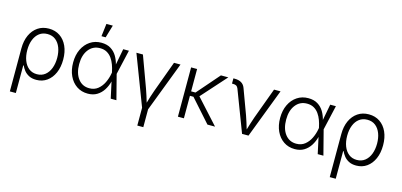

<svg xmlns="http://www.w3.org/2000/svg" viewBox="-79 -1305 4303 2054"><g transform="rotate(15 2072.5 -278.5)"><path d="M83.5 204.1V-272Q83.5 -356.4 112.3 -419.4Q141.1 -482.4 193.1 -517.8Q245.1 -553.2 315.4 -553.2Q385.7 -553.2 437.7 -518.1Q489.7 -482.9 518.3 -419.7Q546.9 -356.4 546.9 -272Q546.9 -187.5 518.8 -123.8Q490.7 -60.1 440.4 -24.2Q390.1 11.7 323.2 11.7Q273.9 11.7 240.5 -6.1Q207 -23.9 186.5 -50.3Q166 -76.7 155.3 -102.1H149.9V204.1ZM314 -48.3Q367.2 -48.3 404.3 -77.9Q441.4 -107.4 460.7 -158.2Q480 -209 480 -272.5Q480 -334.5 461.2 -384.5Q442.4 -434.6 405.8 -463.9Q369.1 -493.2 314.9 -493.2Q262.7 -493.2 225.6 -465.1Q188.5 -437 168.7 -387.2Q148.9 -337.4 148.9 -272.5Q148.9 -207.5 168.5 -157Q188 -106.4 224.9 -77.4Q261.7 -48.3 314 -48.3Z M893.1 11.7Q822.8 11.7 769.5 -24.4Q716.3 -60.5 686.8 -124.3Q657.2 -188 657.2 -271Q657.2 -354 687.7 -417.5Q718.3 -481 772 -516.8Q825.7 -552.7 895.5 -552.7Q958 -552.7 1000.2 -526.6Q1042.5 -500.5 1067.6 -458.3Q1092.8 -416 1104.5 -367.7L1138.2 -545.9H1201.2L1138.7 -272.9L1209 0H1146L1106.9 -180.2Q1093.3 -127.9 1065.9 -84.5Q1038.6 -41 995.8 -14.6Q953.1 11.7 893.1 11.7ZM1086.4 -273.9 1084 -283.7Q1076.7 -320.3 1063.2 -357.2Q1049.8 -394 1028.1 -424.8Q1006.3 -455.6 974.4 -474.1Q942.4 -492.7 897.5 -492.7Q818.8 -492.7 771.5 -432.1Q724.1 -371.6 724.1 -270.5Q724.1 -169.4 770.3 -108.9Q816.4 -48.3 894 -48.3Q950.2 -48.3 989 -79.3Q1027.8 -110.4 1051.3 -158.9Q1074.7 -207.5 1084 -260.3ZM877.4 -620.1 894.5 -760.7H965.3L923.8 -620.1Z M1495.1 204.1V6.8L1284.2 -545.9H1356.4L1482.4 -202.6Q1496.1 -166.5 1506.8 -130.1Q1517.6 -93.8 1528.8 -58.1Q1539.6 -93.8 1550.3 -130.1Q1561 -166.5 1574.7 -202.6L1700.7 -545.9H1772.5L1561.5 6.8V204.1Z M1956.5 -545.9V-298.3H2004.9L2220.2 -545.9H2302.2L2055.7 -270.5L2301.3 0H2217.3L1995.6 -249H1956.5V0H1890.1V-545.9Z M2600.6 0 2426.8 -456.1Q2418.9 -476.1 2405.8 -483.9Q2392.6 -491.7 2369.6 -491.7H2357.4V-549.8H2371.1Q2462.4 -549.8 2487.8 -480L2590.3 -202.6Q2603.5 -166 2614.5 -129.9Q2625.5 -93.8 2636.2 -58.6Q2647 -93.8 2658 -130.1Q2668.9 -166.5 2682.1 -202.6L2808.6 -545.9H2880.4L2671.9 0Z M3185.5 11.7Q3115.2 11.7 3062 -24.4Q3008.8 -60.5 2979.2 -124.3Q2949.7 -188 2949.7 -271Q2949.7 -354 2980.2 -417.5Q3010.7 -481 3064.5 -516.8Q3118.2 -552.7 3188 -552.7Q3250.5 -552.7 3292.7 -526.6Q3335 -500.5 3360.1 -458.3Q3385.3 -416 3397 -367.7L3430.7 -545.9H3493.7L3431.2 -272.9L3501.5 0H3438.5L3399.4 -180.2Q3385.7 -127.9 3358.4 -84.5Q3331.1 -41 3288.3 -14.6Q3245.6 11.7 3185.5 11.7ZM3378.9 -273.9 3376.5 -283.7Q3369.1 -320.3 3355.7 -357.2Q3342.3 -394 3320.6 -424.8Q3298.8 -455.6 3266.8 -474.1Q3234.9 -492.7 3189.9 -492.7Q3111.3 -492.7 3064 -432.1Q3016.6 -371.6 3016.6 -270.5Q3016.6 -169.4 3062.7 -108.9Q3108.9 -48.3 3186.5 -48.3Q3242.7 -48.3 3281.5 -79.3Q3320.3 -110.4 3343.8 -158.9Q3367.2 -207.5 3376.5 -260.3Z M3626.5 204.1V-272Q3626.5 -356.4 3655.3 -419.4Q3684.1 -482.4 3736.1 -517.8Q3788.1 -553.2 3858.4 -553.2Q3928.7 -553.2 3980.7 -518.1Q4032.7 -482.9 4061.3 -419.7Q4089.8 -356.4 4089.8 -272Q4089.8 -187.5 4061.8 -123.8Q4033.7 -60.1 3983.4 -24.2Q3933.1 11.7 3866.2 11.7Q3816.9 11.7 3783.4 -6.1Q3750 -23.9 3729.5 -50.3Q3709 -76.7 3698.2 -102.1H3692.9V204.1ZM3856.9 -48.3Q3910.2 -48.3 3947.3 -77.9Q3984.4 -107.4 4003.7 -158.2Q4022.9 -209 4022.9 -272.5Q4022.9 -334.5 4004.2 -384.5Q3985.4 -434.6 3948.7 -463.9Q3912.1 -493.2 3857.9 -493.2Q3805.7 -493.2 3768.6 -465.1Q3731.4 -437 3711.7 -387.2Q3691.9 -337.4 3691.9 -272.5Q3691.9 -207.5 3711.4 -157Q3731 -106.4 3767.8 -77.4Q3804.7 -48.3 3856.9 -48.3Z"/></g></svg>

Font: Inter Light
Style: Regular
Weight: 300
Designer: Rasmus Andersson
Foundry: rsms
Version: Version 4.000;git-a52131595